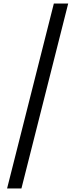

<svg xmlns="http://www.w3.org/2000/svg" viewBox="-20 -886 425 1084"><path d="M20 178 284 -866H365L101 178Z"/></svg>

Font: Noto Sans Malayalam UI Condensed
Style: Regular
Weight: 400
Width: 3
Designer: Jelle Bosma - Monotype Design Team
Foundry: Monotype Imaging Inc.
Version: Version 2.104; ttfautohint (v1.8.4.7-5d5b)